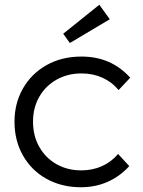

<svg xmlns="http://www.w3.org/2000/svg" viewBox="-20 -777 601 808"><path d="M41 -265Q41 -342 76.5 -404.5Q112 -467 176 -503Q240 -539 323 -539Q448 -539 528 -450L479 -398Q451 -432 411 -450Q371 -468 323 -468Q265 -468 218.5 -442Q172 -416 145.5 -370Q119 -324 119 -265Q119 -205 145.5 -158.5Q172 -112 218 -86Q264 -60 322 -60Q369 -60 408.5 -77.5Q448 -95 477 -129L524 -78Q485 -35 433.5 -12Q382 11 320 11Q240 11 176.5 -24Q113 -59 77 -122Q41 -185 41 -265ZM246 -635 398 -757 442 -696 274 -596Z"/></svg>

Font: Lexend HM
Style: Regular
Weight: 400
Designer: Bonnie Shaver-Troup, Thomas Jockin, Octavio Pardo
Foundry: Lexend
Version: Version 1.091